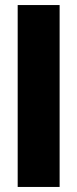

<svg xmlns="http://www.w3.org/2000/svg" viewBox="-20 -740 306 760"><path d="M216 0H50V-720H216Z"/></svg>

Font: Akshar
Style: Bold
Weight: 700
Designer: Tall Chai
Foundry: Tall Chai
Version: Version 1.000